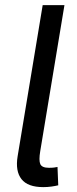

<svg xmlns="http://www.w3.org/2000/svg" viewBox="-20 -748 311 771"><path d="M153.8 3.4Q91.3 3.4 66.2 -28.8Q41 -61 50.8 -120.6L151.4 -727.5H238.8L141.6 -141.1Q135.3 -104 141.8 -89.1Q148.4 -74.2 176.3 -74.2Q189.5 -74.2 197 -75.2Q204.6 -76.2 210.9 -77.6L213.9 -3.9Q202.1 -1 186.3 1.2Q170.4 3.4 153.8 3.4Z"/></svg>

Font: Inter 16pt
Style: Italic
Weight: 400
Italic angle: -9.3988°
Version: Version 4.001;git-66647c0bb